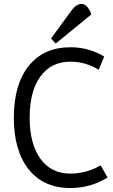

<svg xmlns="http://www.w3.org/2000/svg" viewBox="-20 -935 574 971"><path d="M336 16Q201 16 125.5 -78Q50 -172 50 -340Q50 -508 125.5 -602Q201 -696 336 -696Q429 -696 507 -649L479 -582Q414 -623 336 -623Q239 -623 184.5 -548.5Q130 -474 130 -340Q130 -207 184.5 -132Q239 -57 336 -57Q376 -57 416 -68Q456 -79 489 -99L524 -37Q438 16 336 16ZM262 -715 238 -740 340 -880Q365 -915 392 -915Q423 -915 442 -862Z"/></svg>

Font: Imprima
Style: Regular
Weight: 400
Designer: Eduardo Tunni
Foundry: Eduardo Tunni
Version: Version 1.002; ttfautohint (v1.8.4.7-5d5b);gftools[0.9.23]